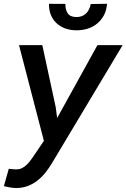

<svg xmlns="http://www.w3.org/2000/svg" viewBox="-28 -763 657 998"><path d="M261.7 -205.6 269 -149.4 478.5 -528.3H609.4L245.1 80.1Q229.5 106.9 210.4 131.3Q191.4 155.8 168.2 174.3Q145 192.9 116.9 203.6Q88.9 214.4 55.7 214.4Q39.6 213.9 23.7 211.2Q7.8 208.5 -7.8 204.6L17.6 114.3Q28.3 115.2 39.1 116.5Q49.8 117.7 60.1 117.2Q76.2 116.7 89.6 109.1Q103 101.6 114 90.3Q125 79.1 134.3 65.7Q143.6 52.2 151.9 40.5L200.2 -30.8L70.8 -528.3H191.9ZM528.3 -743.2Q525.9 -710 512.5 -684.3Q499 -658.7 477.5 -640.9Q456.1 -623 427.5 -614Q398.9 -605 366.7 -605.5Q335.4 -606 309.6 -615.7Q283.7 -625.5 264.9 -643.3Q246.1 -661.1 236.1 -686.3Q226.1 -711.4 226.6 -743.2L312 -742.7Q311 -713.4 323.7 -694.1Q336.4 -674.8 368.7 -674.3Q384.8 -674.3 397.5 -679.2Q410.2 -684.1 419.4 -693.1Q428.7 -702.1 434.8 -714.8Q440.9 -727.5 443.8 -742.2Z"/></svg>

Font: Roboto Mono Medium
Style: Italic
Weight: 500
Designer: Google
Version: Version 2.000985; 2015; ttfautohint (v1.3)